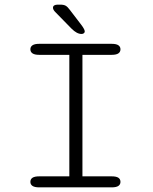

<svg xmlns="http://www.w3.org/2000/svg" viewBox="-20 -808 659 828"><path d="M149 0Q129.5 0 120.2 -6.2Q111 -12.5 111 -23.5Q111 -35.5 120.2 -41.5Q129.5 -47.5 149 -47.5H279V-571.5H149Q129.5 -571.5 120.2 -577.8Q111 -584 111 -595.5Q111 -606.5 120.2 -612.8Q129.5 -619 149 -619H461.5Q481.5 -619 490.5 -612.8Q499.5 -606.5 499.5 -595.5Q499.5 -584 490.5 -577.8Q481.5 -571.5 461.5 -571.5H335.5V-47.5H461.5Q481.5 -47.5 490.5 -41.5Q499.5 -35.5 499.5 -23.5Q499.5 -12.5 490.5 -6.2Q481.5 0 461.5 0ZM332 -661.5Q321.5 -661.5 310.8 -667.2Q300 -673 288.5 -684.5L220 -754.5Q208.5 -765.5 208.5 -774.5Q208.5 -781.5 214.2 -784.8Q220 -788 228.5 -788H239.5Q255.5 -788 263.8 -783Q272 -778 281.5 -765L330.5 -701Q345.5 -681 345.5 -672.5Q345.5 -667 341 -664.2Q336.5 -661.5 332 -661.5Z"/></svg>

Font: Sono Monospace Light
Style: Regular
Weight: 300
Version: Version 2.112